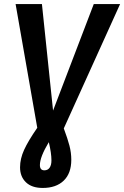

<svg xmlns="http://www.w3.org/2000/svg" viewBox="-20 -711 613 948"><path d="M295 -77Q314 -26 323 8.5Q332 43 332 78Q332 145 294.5 181Q257 217 191 217Q137 217 108 189Q79 161 79 115Q79 73 99 29Q119 -15 164 -80L57 -691H187L242 -165L443 -691H573ZM221 -9Q177 64 177 104Q177 130 199 130Q216 130 225 117Q234 104 234 81Q234 45 221 -9Z"/></svg>

Font: Fira Sans Condensed Medium
Style: Italic
Weight: 500
Width: 3
Italic angle: -8°
Designer: bBox Type GmbH & Carrois Corporate GbR & Edenspiekermann AG
Foundry: bBox Type GmbH & Carrois Corporate GbR & Edenspiekermann AG
Version: Version 4.301